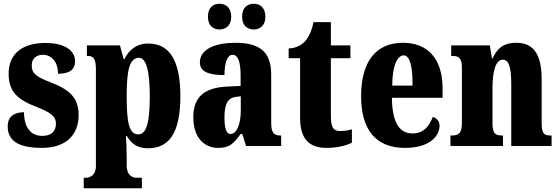

<svg xmlns="http://www.w3.org/2000/svg" viewBox="-20 -778 2979 1023"><path d="M203 10C333 10 399 -60 399 -166C399 -266 338 -305 248 -340C170 -370 149 -388 149 -430C149 -466 174 -486 208 -486C253 -486 289 -451 289 -385C352 -385 380 -408 380 -453C380 -501 336 -549 222 -549C104 -549 26 -496 26 -385C26 -287 76 -246 178 -207C246 -180 278 -160 278 -119C278 -83 259 -54 205 -54C149 -54 108 -93 108 -180C60 -180 21 -160 21 -105C21 -39 62 10 203 10Z M426 225H736V169H706C692 169 655 161 655 104V58C655 16 653 -21 651 -53H656C680 -12 713 12 768 12C883 12 941 -72 941 -265C941 -460 881 -546 770 -546C706 -546 666 -511 643 -463H639L619 -536H443V-480H446C474 -480 491 -471 491 -409V106C491 161 453 169 439 169H426ZM717 -62C667 -62 655 -127 655 -266C655 -393 667 -470 720 -470C761 -470 778 -395 778 -264C778 -128 761 -62 717 -62Z M1333 -621C1362 -621 1394 -639 1394 -689C1394 -740 1362 -758 1333 -758C1300 -758 1270 -740 1270 -689C1270 -639 1300 -621 1333 -621ZM1149 -621C1180 -621 1212 -639 1212 -689C1212 -740 1180 -758 1149 -758C1118 -758 1088 -740 1088 -689C1088 -639 1118 -621 1149 -621ZM1142 10C1201 10 1224 -11 1262 -64H1271L1291 0H1478V-56H1475C1437 -56 1425 -72 1425 -126V-380C1425 -505 1361 -550 1233 -550C1131 -550 1045 -518 1045 -446C1045 -398 1087 -378 1176 -378C1176 -448 1193 -486 1219 -486C1248 -486 1262 -449 1262 -374V-320L1194 -317C1071 -312 1010 -263 1010 -154C1010 -42 1070 10 1142 10ZM1208 -64C1186 -64 1176 -95 1176 -150C1176 -221 1191 -256 1238 -262L1263 -265V-191C1263 -115 1241 -64 1208 -64Z M1720 10C1789 10 1835 -7 1855 -18V-89C1837 -83 1814 -80 1791 -80C1752 -80 1743 -105 1743 -163V-468H1847V-536H1743V-660H1650C1642 -616 1627 -585 1612 -566C1596 -545 1565 -521 1518 -520V-468H1579V-149C1579 -31 1634 10 1720 10Z M2137 10C2271 10 2322 -54 2322 -109C2322 -133 2306 -149 2286 -155C2267 -105 2236 -67 2179 -67C2107 -67 2070 -125 2068 -257H2338V-308C2338 -466 2258 -550 2127 -550C1985 -550 1904 -453 1904 -265C1904 -91 1979 10 2137 10ZM2178 -322H2070C2070 -426 2096 -483 2131 -483C2164 -483 2179 -423 2178 -322Z M2380 0H2660V-56H2657C2620 -56 2604 -65 2604 -121V-306C2604 -386 2617 -460 2659 -460C2695 -460 2704 -410 2704 -325V0H2919V-56H2915C2878 -56 2866 -65 2866 -126V-357C2866 -492 2820 -550 2731 -550C2658 -550 2626 -515 2605 -467H2601L2590 -536H2384V-480H2388C2424 -480 2441 -471 2441 -416V-124C2441 -65 2422 -56 2384 -56H2380Z"/></svg>

Font: Noto Serif Ethiopic ExtraCondensed Black
Style: Regular
Weight: 900
Width: 2
Designer: Monotype Design Team
Foundry: Monotype Imaging Inc.
Version: Version 2.102